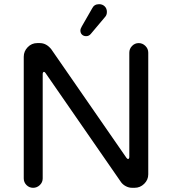

<svg xmlns="http://www.w3.org/2000/svg" viewBox="-20 -894 824 920"><path d="M93.8 -39.1V-622.1Q93.8 -648.4 112.8 -668Q131.8 -687.5 158.2 -687.5H170.9Q202.1 -687.5 225.6 -658.2L585.9 -137.7Q590.8 -131.8 593.8 -131.8Q595.7 -131.8 597.7 -134.8Q599.6 -137.7 599.6 -141.6V-641.6Q599.6 -660.2 612.8 -673.8Q626 -687.5 644.5 -687.5Q663.1 -687.5 676.8 -673.8Q690.4 -660.2 690.4 -641.6V-58.6Q690.4 -32.2 670.9 -13.2Q651.4 5.9 625 5.9H613.3Q597.7 5.9 583.5 -1.5Q569.3 -8.8 560.5 -20.5L198.2 -543.9Q194.3 -549.8 190.4 -549.8Q188.5 -549.8 186.5 -546.9Q184.6 -543.9 184.6 -540V-39.1Q184.6 -20.5 170.9 -7.3Q157.2 5.9 138.7 5.9Q120.1 5.9 106.9 -7.3Q93.8 -20.5 93.8 -39.1ZM372.1 -767.6 421.9 -854.5Q431.6 -874 455.1 -874Q470.7 -874 481.4 -863.8Q492.2 -853.5 492.2 -836.9Q492.2 -821.3 482.4 -811.5L415 -731.4Q406.2 -720.7 392.6 -720.7Q380.9 -720.7 373 -728Q365.2 -735.4 365.2 -748Q365.2 -755.9 372.1 -767.6Z"/></svg>

Font: jf-openhuninn-2.0
Style: Regular
Weight: 400
Designer: [Kosugi Maru]
Designed by MOTOYA      

[Varela Round]
Joe Prince (Latin component); Avraham Cornfeld (Hebrew component)
Foundry: justfont CO.,LTD.
Version: 2.0